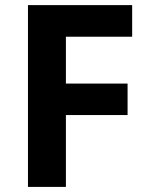

<svg xmlns="http://www.w3.org/2000/svg" viewBox="-20 -734 589 754"><path d="M238.8 0H89.8V-713.9H499V-589.8H238.8V-405.8H481V-282.2H238.8Z"/></svg>

Font: Wonky
Style: Regular
Weight: 400
Designer: Monotype Design Team
Foundry: Monotype Imaging Inc.
Version: Version 3.000